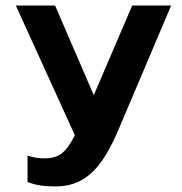

<svg xmlns="http://www.w3.org/2000/svg" viewBox="-20 -494 653 690"><path d="M181 176C297 176 355 92 408 -33L595 -474H455L317 -152L178 -474H37L249 -8C218 52 195 75 140 75C120 75 101 73 79 65V160C109 172 139 176 181 176Z"/></svg>

Font: Kanit Medium
Style: Regular
Weight: 500
Designer: Katatrad Team
Foundry: CadsonDemak
Version: Version 1.000;PS 001.000;hotconv 1.0.88;makeotf.lib2.5.64775